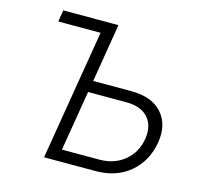

<svg xmlns="http://www.w3.org/2000/svg" viewBox="-106 -839 979 951"><g transform="rotate(15 384.0 -364.0)"><path d="M94.2 -668 104 -727.5H386.7L337.4 -428.2H532.2Q639.2 -428.2 690.9 -369.6Q742.7 -311 727.1 -216.8Q710.4 -118.7 640.6 -59.3Q570.8 0 463.9 0H200.2L311 -668ZM327.1 -368.7 275.9 -59.6H467.3Q543.9 -59.6 596.4 -102.8Q648.9 -146 660.6 -216.8Q671.9 -284.2 636.2 -326.4Q600.6 -368.7 523.4 -368.7Z"/></g></svg>

Font: Inter Display Light
Style: Italic
Weight: 300
Italic angle: -9.39999°
Designer: Rasmus Andersson
Foundry: rsms
Version: Version 4.000;git-a52131595